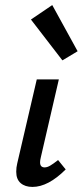

<svg xmlns="http://www.w3.org/2000/svg" viewBox="-20 -731 326 757"><path d="M44 -54Q44 -71 48 -87L125 -418H212L141 -111Q138 -99 138 -91Q138 -71 156 -71Q166 -71 178 -78Q190 -85 209 -100L239 -63Q170 6 108 6Q79 6 61.5 -9Q44 -24 44 -54ZM102 -654 186 -711 286 -529 226 -493Z"/></svg>

Font: Ysabeau Semibold
Style: Italic
Weight: 600
Italic angle: -12°
Designer: Christian Thalmann (Catharsis Fonts)
Version: Version 0.003